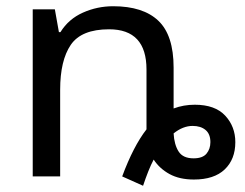

<svg xmlns="http://www.w3.org/2000/svg" viewBox="-20 -566 785 616"><path d="M372 0Q408 -97 450 -151V-343Q450 -472 330 -472Q241 -472 207 -422Q173 -372 173 -278V0H85V-536H156L169 -463H174Q200 -505 246 -525.5Q292 -546 343 -546Q439 -546 488 -499.5Q537 -453 537 -349V-218Q569 -230 605 -230Q670 -230 702.5 -195Q735 -160 735 -110Q735 -55 701 -22.5Q667 10 602 10Q556 10 524 -7.5Q492 -25 473 -54Q464 -37 455.5 -15.5Q447 6 439 30ZM601 -58Q630 -58 642.5 -73Q655 -88 655 -110Q655 -136 639.5 -149Q624 -162 598 -162Q567 -162 537 -138Q539 -102 553 -80Q567 -58 601 -58Z"/></svg>

Font: Go Noto Current
Style: Regular
Weight: 400
Designer: Monotype Design Team
Foundry: Monotype Imaging Inc.
Version: Version 2.007; ttfautohint (v1.8) -l 8 -r 50 -G 200 -x 14 -D